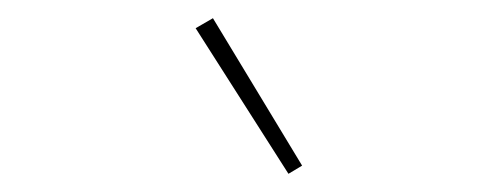

<svg xmlns="http://www.w3.org/2000/svg" viewBox="-20 -786 540 211"><path d="M297 -595 195 -755 214 -766 312 -604Z"/></svg>

Font: Iosevka Slab Thin
Style: Italic
Weight: 100
Italic angle: -9°
Monospace: yes
Designer: Belleve Invis
Foundry: Belleve Invis
Version: Version 11.1.1; ttfautohint (v1.8.3)